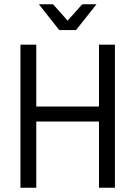

<svg xmlns="http://www.w3.org/2000/svg" viewBox="-20 -874 630 894"><path d="M255.9 -733.9 161.1 -854H227.1L294.9 -777.8L362.8 -854H429.2L334 -733.9ZM75.2 -666H148.9V-377.9H440.9V-666H515.1V0H440.9V-308.1H148.9V0H75.2Z"/></svg>

Font: Gidolinya
Style: Regular
Weight: 400
Version: Version 1.0.3